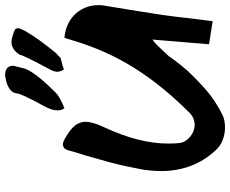

<svg xmlns="http://www.w3.org/2000/svg" viewBox="-93 -827 879 733"><g transform="rotate(-90 346.5 -460.5)"><path d="M300 -654Q290 -666 292 -686Q293 -697 297 -708Q301 -719 308 -732Q356 -819 357 -838Q359 -853 372.5 -862.5Q386 -872 403.5 -876.5Q421 -881 434 -880Q437 -879 439.5 -879Q442 -879 443 -878Q462 -872 462 -849L452 -809Q443 -772 362 -690Q344 -671 300 -654ZM448 -656Q438 -671 439 -684Q440 -694 446 -706Q452 -718 453 -719Q502 -810 504 -825Q526 -859 558 -856Q561 -855 565.5 -854.5Q570 -854 575 -852Q591 -848 598.5 -843.5Q606 -839 605 -830Q605 -829 604.5 -826.5Q604 -824 603 -821L593 -801Q576 -772 555 -743.5Q534 -715 510 -686Q504 -681 500 -677Q496 -673 494 -671Q490 -667 478 -665Q459 -661 448 -656ZM226 -41Q201 -41 178 -50Q155 -59 139 -77Q60 -162 60 -285Q60 -320 66 -357Q72 -389 78.5 -419.5Q85 -450 95 -486.5Q105 -523 119 -572Q123 -583 127.5 -598.5Q132 -614 138 -635Q143 -655 153 -658Q159 -660 160 -660Q171 -660 186 -651Q219 -632 233.5 -614Q248 -596 248 -573Q248 -546 227 -502Q165 -369 165 -259Q165 -245 165.5 -234Q166 -223 167 -216Q169 -193 190 -175Q211 -157 236 -157Q263 -157 283 -177Q387 -281 454 -388Q521 -495 559 -623L568 -652L570 -654Q629 -648 663 -608.5Q697 -569 693 -511Q680 -431 670.5 -373Q661 -315 656 -280Q654 -267 650 -235Q646 -203 640 -150Q632 -88 632 -88L544 -102L562 -318L551 -310Q542 -302 526.5 -285.5Q511 -269 499 -256Q480 -229 465.5 -211Q451 -193 442 -183Q398 -137 361.5 -106.5Q325 -76 275 -51Q256 -41 226 -41Z"/></g></svg>

Font: Mansalva
Style: Regular
Weight: 400
Designer: Carolina Short
Foundry: Carolina Short
Version: Version 2.112; ttfautohint (v1.8.4.7-5d5b)